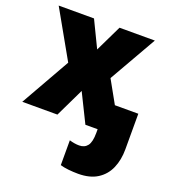

<svg xmlns="http://www.w3.org/2000/svg" viewBox="-146 -662 922 1032"><g transform="rotate(20 315.0 -146.0)"><path d="M419 261Q391 261 363 258Q335 255 316 249V107Q346 116 372 116Q403 116 419.5 94.5Q436 73 436 21V0H366L285 -164L206 0H5L165 -282L12 -553H214L287 -402L360 -553H562L407 -282L479 -153H613V51Q613 111 592.5 158.5Q572 206 529 233.5Q486 261 419 261Z"/></g></svg>

Font: Noto Sans SemiCondensed Black
Style: Regular
Weight: 900
Width: 4
Designer: Monotype Design Team
Foundry: Monotype Imaging Inc.
Version: Version 2.013; ttfautohint (v1.8.4.7-5d5b)